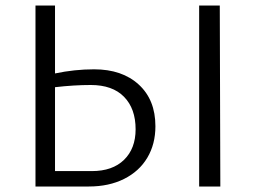

<svg xmlns="http://www.w3.org/2000/svg" viewBox="-20 -678 938 698"><path d="M545 -219Q545 -154 515.5 -104.5Q486 -55 431 -27.5Q376 0 303 0H109V-658H180V-411Q251 -426 322 -426Q424 -426 484.5 -370.5Q545 -315 545 -219ZM473 -208Q473 -283 431 -326Q389 -369 310 -369Q249 -369 180 -361V-56H314Q389 -56 431 -97Q473 -138 473 -208ZM704 -658H779L781 0H704Z"/></svg>

Font: Ysabeau
Style: Regular
Weight: 400
Designer: Christian Thalmann (Catharsis Fonts)
Version: Version 0.003